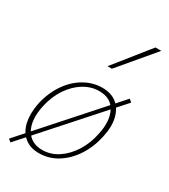

<svg xmlns="http://www.w3.org/2000/svg" viewBox="-181 -791 800 907"><g transform="rotate(30 219.5 -337.5)"><path d="M25 28 10 16 410 -433 425 -420ZM166 5Q118 5 87 -20.5Q56 -46 46 -91Q36 -136 47 -194Q61 -259 94.5 -309Q128 -359 175 -386Q222 -413 272 -413Q322 -413 352.5 -388Q383 -363 393.5 -318.5Q404 -274 391 -217Q378 -154 345.5 -103.5Q313 -53 266.5 -24Q220 5 166 5ZM172 -16Q218 -16 258 -42.5Q298 -69 326.5 -114.5Q355 -160 366 -216Q383 -292 358 -342Q333 -392 268 -392Q225 -392 185 -368Q145 -344 115 -299.5Q85 -255 72 -195Q55 -112 83 -64Q111 -16 172 -16ZM242 -513 394 -703H426L266 -513Z"/></g></svg>

Font: Ysabeau Infant Thin
Style: Italic
Weight: 250
Italic angle: -12°
Designer: Christian Thalmann (Catharsis Fonts)
Version: Version 2.001;gftools[0.9.30]; featfreeze: ss01,ss02,lnum